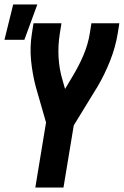

<svg xmlns="http://www.w3.org/2000/svg" viewBox="-27 -839 554 859"><path d="M131 0 179 -291 133 -451Q118 -508 112 -568.5Q106 -629 116 -691L123 -735H248L241 -691Q232 -637 235 -583Q238 -529 253 -480L264 -441L295 -493Q324 -540 345.5 -590Q367 -640 375 -691L382 -735H507L500 -691Q490 -629 466 -568Q442 -507 408 -449Q406 -446 404.5 -443.5Q403 -441 401 -438L303 -278L257 0ZM-7 -661 32 -819H140L82 -661Z"/></svg>

Font: Iosevka Term Curly Extrabold
Style: Italic
Weight: 800
Italic angle: -9°
Designer: Belleve Invis
Foundry: Belleve Invis
Version: Version 32.3.0